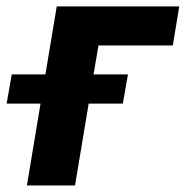

<svg xmlns="http://www.w3.org/2000/svg" viewBox="-66 -565 566 585"><path d="M480.1 -545.5H106.9L72.4 -338.4H-30.2L-45.8 -249.3H57.5L16 0H162.6L204.2 -249.3H308.2L323.9 -338.4H219.1L234 -426.5H460.6Z"/></svg>

Font: Magic Ui Pro
Style: Bold Italic
Weight: 700
Italic angle: -9.39999°
Designer: Stefan Endress, Andreas Faust
Version: Version 1.000;FEAKit 1.0